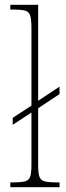

<svg xmlns="http://www.w3.org/2000/svg" viewBox="-20 -780 274 800"><path d="M23 0V-20H33Q68 -20 84.5 -24.5Q101 -29 106 -44.5Q111 -60 111 -95V-311L33 -260V-289L111 -340V-663Q111 -698 106 -714.5Q101 -731 85.5 -735.5Q70 -740 40 -740H23V-760H139V-360L228 -419V-388L139 -329V-95Q139 -60 144 -44.5Q149 -29 165.5 -24.5Q182 -20 218 -20H228V0Z"/></svg>

Font: Noto Serif Tamil Condensed Thin
Style: Italic
Weight: 100
Width: 3
Italic angle: -12°
Designer: Indian Type Foundry, Tom Grace, and the Monotype Design Team
Foundry: Monotype Imaging Inc.
Version: Version 2.003; ttfautohint (v1.8.4.7-5d5b)